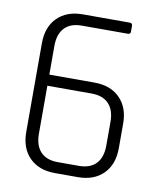

<svg xmlns="http://www.w3.org/2000/svg" viewBox="-75 -704 647 766"><g transform="rotate(10 248.5 -321.5)"><path d="M203 -45H288Q334 -45 358 -70.5Q382 -96 382 -144V-240Q382 -287 358 -312.5Q334 -338 288 -338H109V-144Q109 -96 133 -70.5Q157 -45 203 -45ZM292 0H199Q134 0 96 -38Q58 -76 58 -142V-501Q58 -567 96 -605Q134 -643 199 -643H389Q400 -643 400 -632V-608Q400 -598 389 -598H203Q157 -598 133 -572.5Q109 -547 109 -499V-383H292Q357 -383 395 -345Q433 -307 433 -242V-142Q433 -76 395 -38Q357 0 292 0Z"/></g></svg>

Font: Rajdhani
Style: Regular
Weight: 400
Designer: Satya Rajpurohit, Jyotish Sonowal
Foundry: Indian Type Foundry
Version: Version 1.201 February 1, 2022